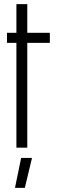

<svg xmlns="http://www.w3.org/2000/svg" viewBox="-20 -720 278 936"><path d="M60 -700V-560H14V-511H60V0H113V-511H223V-560H113V-700ZM53 196H101L136 50H83Z"/></svg>

Font: Modon Arabic
Style: Regular
Weight: 400
Designer: Ahmedzaza
Foundry: Ahmedzaza
Version: Version 2.010